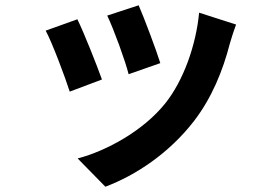

<svg xmlns="http://www.w3.org/2000/svg" viewBox="-20 -614 1040 727"><path d="M505 -594 386 -555C411 -503 455 -382 467 -333L587 -375C573 -421 524 -551 505 -594ZM874 -521 734 -566C722 -441 674 -308 606 -223C523 -119 384 -43 274 -14L379 93C496 49 621 -35 714 -155C782 -243 824 -347 850 -448C856 -468 862 -489 874 -521ZM273 -541 153 -498C177 -454 227 -321 244 -267L366 -313C346 -369 298 -490 273 -541Z"/></svg>

Font: DAIFUKU Sans JP
Style: Bold
Weight: 700
Designer: Original font ‘Source Han Sans JP’ : Ryoko NISHIZUKA  (kana, bopomofo & ideographs); Paul D. Hunt (Latin, Greek & Cyrill
Foundry: Daifuku
Version: Version 1.001